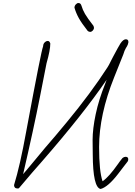

<svg xmlns="http://www.w3.org/2000/svg" viewBox="-20 -1241 894 1271"><path d="M594 -219Q593 -237 593 -314Q593 -388 613.5 -485Q634 -582 676 -686L686 -713Q531 -486 261 -176Q201 -109 106 4L100 7Q85 7 79 1Q73 -5 73 -16Q113 -146 154 -373Q207 -658 233 -788.5Q259 -919 265 -933Q267 -941 267 -946Q270 -956 278.5 -963Q287 -970 296 -970Q308 -970 313 -953Q313 -909 288 -822Q280 -786 245 -603Q203 -389 133 -88L181 -145Q238 -215 279 -263Q342 -335 422 -432Q581 -624 692 -796Q702 -812 709 -827Q710 -829 715 -839Q720 -849 729 -866Q764 -932 777 -953Q796 -981 813 -981Q830 -981 830 -963Q830 -957 827 -951H828L825 -944Q824 -939 813 -922Q804 -907 796 -880L736 -730Q636 -481 636 -268Q636 -107 659 -41Q701 -70 760 -154Q772 -172 791 -195Q801 -203 811 -203Q829 -203 829 -187Q829 -177 825 -172Q817 -163 801 -141L762 -90Q695 -3 646 10Q595 0 594 -219ZM560 -1037Q520 -1088 501.5 -1121.5Q483 -1155 473 -1190Q473 -1202 481.5 -1211.5Q490 -1221 499 -1221Q514 -1221 519 -1204Q527 -1176 543 -1148.5Q559 -1121 598 -1071Q602 -1063 602 -1057Q602 -1047 594 -1038.5Q586 -1030 577 -1030Q567 -1030 560 -1037Z"/></svg>

Font: Bad Script
Style: Regular
Weight: 400
Italic angle: -10°
Designer: Roman Shchyukin (Gaslight Type Foundry), Cyreal (Charset Expansion)
Foundry: Gaslight
Version: Version 2.000